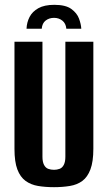

<svg xmlns="http://www.w3.org/2000/svg" viewBox="-20 -764 447 796"><path d="M205 -744Q252 -744 275.5 -727Q299 -710 307.5 -687Q316 -664 317 -645H255Q253 -667 238.5 -678.5Q224 -690 204 -690Q184 -690 169.5 -679Q155 -668 153 -645H90Q91 -671 102.5 -693.5Q114 -716 139 -730Q164 -744 205 -744ZM204 12Q168 12 138 7Q108 2 86 -14Q64 -30 52 -61.5Q40 -93 40 -147V-591H156V-114Q156 -93 162.5 -80.5Q169 -68 180 -64Q191 -60 204 -60Q216 -60 227 -64Q238 -68 244.5 -80.5Q251 -93 251 -114V-591H367V-147Q367 -94 355 -62Q343 -30 321.5 -14Q300 2 269.5 7Q239 12 204 12Z"/></svg>

Font: Alumni Sans
Style: Bold
Weight: 700
Designer: Robert E. Leuschke
Foundry: Robert E. Leuschke
Version: Version 1.018